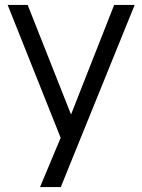

<svg xmlns="http://www.w3.org/2000/svg" viewBox="-20 -557 576 777"><path d="M240 -34 238 32 11 -537H92L278 -67H257L442 -537H525L226 200H142Z"/></svg>

Font: Trafiko Sans Variable
Style: Regular
Weight: 400
Designer: Gumpita Rahayu / Trafiko
Foundry: Tokotype / Trafiko
Version: Version 0.001;FEAKit 1.0